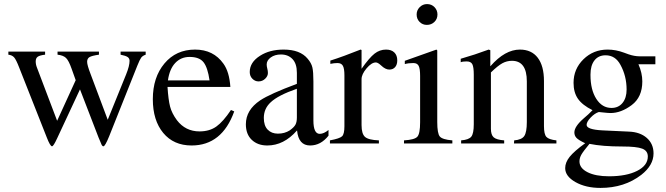

<svg xmlns="http://www.w3.org/2000/svg" viewBox="-20 -703 3262 941"><path d="M694 -450V-435Q679 -430 672 -420.5Q665 -411 653 -381L515 -35Q495 14 487 14Q482 14 478.5 7.5Q475 1 463 -29L372 -265L260 -25Q242 14 235 14Q226 14 209 -30L74 -372Q59 -411 49 -422Q39 -433 21 -435V-450H201V-435Q175 -432 165 -425Q155 -418 155 -402Q155 -387 161 -372L260 -111L351 -310L331 -366Q317 -406 303.5 -419Q290 -432 262 -435V-450H465V-435Q430 -430 418.5 -423Q407 -416 407 -400Q407 -384 424 -340L508 -116L598 -338Q615 -380 615 -405Q615 -417 605.5 -423.5Q596 -430 571 -435V-450Z M1112 -164 1128 -157Q1068 10 919 10Q831 10 780 -51.5Q729 -113 729 -217Q729 -324 786 -392Q843 -460 936 -460Q1026 -460 1075 -391Q1104 -351 1109 -277H801Q805 -214 813.5 -181Q822 -148 847 -114Q889 -59 958 -59Q1007 -59 1040.5 -83Q1074 -107 1112 -164ZM803 -309H1007Q998 -372 977.5 -398Q957 -424 909 -424Q867 -424 839 -394.5Q811 -365 803 -309Z M1590 -66V-38Q1552 10 1500 10Q1443 10 1436 -63H1435Q1371 10 1290 10Q1243 10 1214 -17.5Q1185 -45 1185 -94Q1185 -164 1255 -211Q1303 -243 1435 -292V-346Q1435 -391 1413.5 -413.5Q1392 -436 1357 -436Q1327 -436 1307 -421.5Q1287 -407 1287 -387Q1287 -378 1290 -367Q1293 -356 1293 -345Q1293 -330 1279.5 -317Q1266 -304 1247 -304Q1230 -304 1217 -317Q1204 -330 1204 -350Q1204 -398 1255 -430Q1302 -460 1370 -460Q1451 -460 1488 -415Q1506 -394 1511 -372.5Q1516 -351 1516 -304V-113Q1516 -47 1547 -47Q1567 -47 1590 -66ZM1435 -127V-268Q1343 -236 1307 -202Q1273 -171 1273 -125Q1273 -87 1292 -67.5Q1311 -48 1342 -48Q1375 -48 1400 -64Q1421 -79 1428 -92Q1435 -105 1435 -127Z M1752 -458V-366Q1790 -420 1815.5 -440Q1841 -460 1872 -460Q1898 -460 1912.5 -446Q1927 -432 1927 -407Q1927 -386 1916.5 -374Q1906 -362 1888 -362Q1869 -362 1848 -382Q1832 -397 1822 -397Q1801 -397 1776.5 -368Q1752 -339 1752 -315V-90Q1752 -47 1769 -32Q1786 -17 1837 -15V0H1597V-15Q1645 -24 1656.5 -35Q1668 -46 1668 -84V-334Q1668 -367 1660.5 -380.5Q1653 -394 1634 -394Q1618 -394 1599 -390V-406Q1662 -426 1747 -460Z M2124 -632Q2124 -610 2109 -595.5Q2094 -581 2072 -581Q2051 -581 2036.5 -595.5Q2022 -610 2022 -632Q2022 -653 2037 -668Q2052 -683 2073 -683Q2095 -683 2109.5 -668Q2124 -653 2124 -632ZM2197 0H1960V-15Q2012 -18 2025.5 -33Q2039 -48 2039 -104V-331Q2039 -366 2032 -380Q2025 -394 2006 -394Q1982 -394 1964 -389V-405L2119 -460L2123 -456V-105Q2123 -49 2135.5 -34Q2148 -19 2197 -15Z M2707 0H2499L2500 -15Q2537 -18 2549.5 -36.5Q2562 -55 2562 -105V-304Q2562 -405 2489 -405Q2464 -405 2442 -393Q2420 -381 2386 -348V-72Q2386 -42 2399.5 -30Q2413 -18 2451 -15V0H2240V-15Q2278 -18 2290 -33.5Q2302 -49 2302 -94V-337Q2302 -374 2295 -388Q2288 -402 2267 -402Q2247 -402 2238 -398V-415Q2308 -435 2375 -460L2383 -457V-379H2384Q2455 -460 2528 -460Q2585 -460 2615.5 -420Q2646 -380 2646 -306V-85Q2646 -45 2658 -32Q2670 -19 2707 -15Z M3192 -388H3109Q3128 -345 3128 -304Q3128 -227 3076 -188Q3024 -149 2972 -149Q2961 -149 2934 -152L2915 -154Q2895 -148 2875 -127Q2855 -106 2855 -91Q2855 -68 2933 -64L3062 -58Q3117 -56 3150 -27Q3183 2 3183 49Q3183 107 3123 154Q3040 218 2923 218Q2851 218 2800.5 189.5Q2750 161 2750 121Q2750 93 2772 65.5Q2794 38 2848 -1Q2816 -16 2805.5 -27Q2795 -38 2795 -54Q2795 -83 2841 -123Q2864 -142 2884 -163Q2834 -188 2812.5 -219Q2791 -250 2791 -297Q2791 -365 2839.5 -412.5Q2888 -460 2958 -460Q2998 -460 3038 -445L3060 -437Q3089 -427 3115 -427H3192ZM2874 -338V-335Q2874 -263 2902.5 -218.5Q2931 -174 2977 -174Q3011 -174 3031 -198.5Q3051 -223 3051 -264Q3051 -330 3021 -385Q2996 -432 2948 -432Q2913 -432 2893.5 -407Q2874 -382 2874 -338ZM3155 64Q3155 36 3127.5 25.5Q3100 15 3031 15Q2932 15 2869 2Q2839 38 2829.5 54.5Q2820 71 2820 88Q2820 121 2859.5 141Q2899 161 2965 161Q3050 161 3102.5 134.5Q3155 108 3155 64Z"/></svg>

Font: STIX MathJax Main
Style: Regular
Weight: 400
Designer: MicroPress Inc., with final additions and corrections provided by Coen Hoffman, Elsevier (retired)
Version: Version 1.1.1